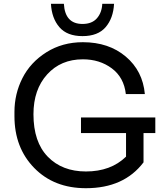

<svg xmlns="http://www.w3.org/2000/svg" viewBox="-20 -972 871 1010"><path d="M248 -952H316Q322 -846 414 -846Q464 -846 490 -876Q516 -906 518 -952H580Q576 -876 535.5 -829Q495 -782 414 -782Q333 -782 292.5 -829Q252 -876 248 -952ZM432 18Q264 18 160 -88.5Q56 -195 56 -361V-383Q56 -478 98 -561Q140 -644 224 -697Q308 -750 416 -750Q552 -750 641.5 -674.5Q731 -599 742 -477H642Q632 -565 568 -612.5Q504 -660 416 -660Q300 -660 228 -580.5Q156 -501 156 -371Q156 -225 231.5 -147.5Q307 -70 432 -70Q563 -70 643 -148V-272H406V-354H797V-272H735V-118Q632 18 432 18Z"/></svg>

Font: Sora
Style: Regular
Weight: 400
Designer: Jonathan Barnbrook, Julián Moncada
Foundry: Barnbrook Fonts
Version: Version 2.000